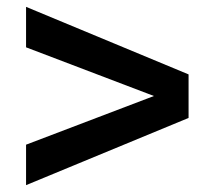

<svg xmlns="http://www.w3.org/2000/svg" viewBox="-20 -542 624 560"><path d="M56 -2V-120L429 -262L56 -404V-522L530 -325V-198Z"/></svg>

Font: Archivo VF Beta
Style: Regular
Weight: 400
Designer: Hector Gatti
Foundry: Omnibus-Type
Version: Version 1.002